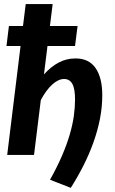

<svg xmlns="http://www.w3.org/2000/svg" viewBox="-20 -765 569 948"><path d="M24 -636.5H93.5L107 -745H240L226.5 -636.5H363L350.5 -538H214.5L197 -397.5Q231.5 -436 269.8 -456.2Q308 -476.5 353 -476.5Q419 -476.5 452 -428.8Q485 -381 485 -294.5Q485 -237.5 473.8 -179.5Q462.5 -121.5 442 -63.8Q421.5 -6 392.8 51Q364 108 329.5 162.5L227 122.5Q262.5 59 286.2 3.8Q310 -51.5 324.2 -100.2Q338.5 -149 344.5 -192Q350.5 -235 350.5 -274Q350.5 -327.5 337 -351.2Q323.5 -375 296.5 -375Q268.5 -375 238.5 -348.2Q208.5 -321.5 181.5 -271L148 0H15.5L81.5 -538H12Z"/></svg>

Font: Lato Heavy
Style: Italic
Weight: 800
Italic angle: -7°
Designer: Lukasz Dziedzic
Foundry: tyPoland Lukasz Dziedzic
Version: Version 2.007; 2014-02-27